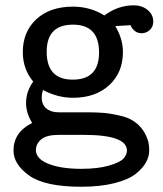

<svg xmlns="http://www.w3.org/2000/svg" viewBox="-20 -503 615 723"><path d="M30.8 64Q30.8 -4.9 101.1 -40Q78.1 -77.1 78.1 -115.2Q78.1 -158.2 105 -195.8Q65.9 -242.7 65.9 -307.1Q65.9 -383.3 116.9 -430.7Q168 -478 254.9 -478Q319.8 -478 373 -444.8Q423.8 -482.9 483.9 -482.9Q514.6 -482.9 535.9 -465.6Q557.1 -448.2 557.1 -421.9Q557.1 -401.9 543.9 -389.9Q530.8 -377.9 513.2 -377.9Q485.4 -377.9 471.2 -408.2L414.1 -404.8Q442.9 -356.9 442.9 -307.1Q442.9 -230 391.4 -182.4Q339.8 -134.8 254.9 -134.8Q196.8 -134.8 142.1 -164.1Q137.2 -149.9 137.2 -134.8Q137.2 -108.9 154.5 -94.5Q171.9 -80.1 200.2 -80.1H308.1Q346.2 -80.1 373.5 -77.6Q400.9 -75.2 439 -65.7Q477.1 -56.2 502.4 -31.5Q527.8 -6.8 538.1 29.8Q542 44.9 542 63Q542 85.9 530 107.9Q518.1 129.9 491.5 151.4Q464.8 172.9 411.9 186.5Q358.9 200.2 286.1 200.2Q148.9 200.2 89.8 158Q30.8 115.7 30.8 64ZM115.2 62Q115.2 94.2 160.2 113Q205.1 131.8 280.8 132.8H283.2Q349.1 132.8 391.1 120.4Q433.1 107.9 445.6 93.5Q458 79.1 458 64Q458 4.9 295.9 4.9H201.2Q156.2 4.9 136.2 21Q115.2 38.1 115.2 62ZM155.8 -308.1Q155.8 -203.1 253.9 -203.1Q353 -203.1 353 -305.2Q353 -410.2 254.9 -410.2Q155.8 -410.2 155.8 -308.1Z"/></svg>

Font: CMU Concrete
Style: Bold
Weight: 700
Version: Version 0.7.0